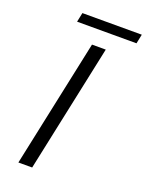

<svg xmlns="http://www.w3.org/2000/svg" viewBox="-157 -927 767 1004"><g transform="rotate(20 226.5 -424.5)"><path d="M75.2 0 226.1 -710.9H302.7L151.9 0ZM122.6 -848.6H453.1L442.4 -796.9H111.8Z"/></g></svg>

Font: Tuffy
Style: Italic
Weight: 400
Italic angle: -12°
Designer: Thatcher Ulrich, Karoly Barta and Michael Everson
Version: Version 001.271